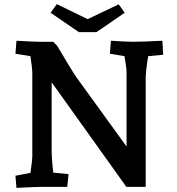

<svg xmlns="http://www.w3.org/2000/svg" viewBox="-20 -908 858 933"><path d="M55 -54 128 -68Q137 -131 137 -149V-557Q137 -572 128 -635L55 -647L60 -710Q148 -705 173 -705H239L258 -685Q327 -568 351 -533L595 -196V-557Q595 -577 585 -635L514 -647L519 -710Q597 -705 624 -705Q672 -705 769 -710L773 -642L700 -635Q688 -561 688 -527V0H594L231 -508V-179Q231 -135 239 -69L313 -62L307 0H181Q160 0 60 5ZM406 -815 557 -887 586 -846 449 -752H363L226 -846L256 -888Z"/></svg>

Font: Andada Pro
Style: Bold
Weight: 700
Designer: Carolina Giovagnoli
Foundry: Huerta Tipografica
Version: Version 3.005; ttfautohint (v1.8.4)